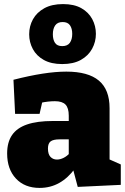

<svg xmlns="http://www.w3.org/2000/svg" viewBox="-20 -906 615 941"><path d="M517 -97 491 -136 572 -100V0L361 10L336 -84L348 -81Q314 -34 270.5 -9.5Q227 15 174 15Q101 15 58 -31Q15 -77 15 -154Q15 -209 39 -244Q63 -279 112.5 -296Q162 -313 239 -313H327L317 -303V-339Q317 -377 301 -393.5Q285 -410 249 -410Q234 -410 215 -408Q196 -406 175 -401L190 -419L174 -348H54L46 -515Q124 -535 188.5 -545Q253 -555 305 -555Q412 -555 464.5 -511Q517 -467 517 -376ZM215 -178Q215 -150 227.5 -137Q240 -124 259 -124Q275 -124 292 -132.5Q309 -141 323 -157L317 -135V-234L328 -223H272Q241 -223 228 -213Q215 -203 215 -178ZM285 -592Q231 -592 195 -612Q159 -632 141 -665.5Q123 -699 123 -738Q123 -778 141.5 -811.5Q160 -845 197 -865.5Q234 -886 289 -886Q343 -886 378.5 -866Q414 -846 432 -812.5Q450 -779 450 -740Q450 -701 431.5 -667Q413 -633 376.5 -612.5Q340 -592 285 -592ZM285 -680Q311 -680 322.5 -696.5Q334 -713 334 -740Q334 -766 323 -782Q312 -798 287 -798Q262 -798 250.5 -781.5Q239 -765 239 -738Q239 -712 249.5 -696Q260 -680 285 -680Z"/></svg>

Font: Bitter Thin Black
Style: Regular
Weight: 900
Version: Version 3.020